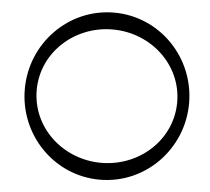

<svg xmlns="http://www.w3.org/2000/svg" viewBox="-57 -882 1055 964"><g transform="rotate(5 471.0 -400.0)"><path d="M894 -400C894 -631 710 -821 480 -821C250 -821 66 -631 66 -400C66 -169 250 21 480 21C710 21 894 -169 894 -400ZM126 -400C126 -589 287 -736 480 -736C673 -736 834 -589 834 -400C834 -211 673 -64 480 -64C287 -64 126 -211 126 -400Z"/></g></svg>

Font: Nupuram Expanded Light
Style: Regular
Weight: 300
Width: 7
Designer: Santhosh Thottingal (santhosh.thottingal@gmail.com)
Foundry: SMC
Version: Version 1.000